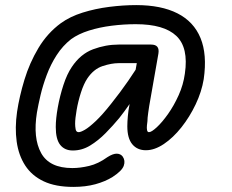

<svg xmlns="http://www.w3.org/2000/svg" viewBox="-20 -590 910 754"><path d="M266 1Q234 1 216.5 -21Q199 -43 199 -91Q199 -124 207 -168.5Q215 -213 229 -256Q243 -299 262 -327Q296 -378 345.5 -396.5Q395 -415 446 -415H553V-342H446Q418 -342 383 -330.5Q348 -319 323 -282Q309 -261 298 -227Q287 -193 281 -158.5Q275 -124 275 -104Q275 -94 277 -82.5Q279 -71 289 -71Q297 -71 313.5 -80.5Q330 -90 356 -114.5Q382 -139 416 -182Q452 -227 483.5 -272.5Q515 -318 539 -359H585Q561 -298 525.5 -238.5Q490 -179 448 -126Q424 -97 395 -67.5Q366 -38 334 -18.5Q302 1 266 1ZM268 144Q198 144 151.5 122Q105 100 79 60Q53 20 45.5 -34Q38 -88 47 -151Q56 -211 76 -277Q96 -343 131 -401.5Q166 -460 219 -499Q255 -525 304.5 -540.5Q354 -556 409 -563Q464 -570 515 -570Q613 -570 677 -537.5Q741 -505 767.5 -440.5Q794 -376 780 -279Q772 -230 748.5 -180.5Q725 -131 692.5 -90Q660 -49 623.5 -24.5Q587 0 553 0Q519 0 499.5 -23.5Q480 -47 480 -94Q480 -111 482 -133.5Q484 -156 488 -176L530 -415H573Q591 -415 598 -406Q605 -397 602 -379L566 -174Q565 -168 562 -147Q559 -126 559 -114Q558 -107 557 -97Q556 -87 557.5 -79Q559 -71 565 -71Q575 -71 596 -90.5Q617 -110 640 -142.5Q663 -175 681.5 -216Q700 -257 706 -301Q721 -403 672.5 -449Q624 -495 513 -495Q466 -495 418.5 -489Q371 -483 329.5 -470Q288 -457 259 -436Q226 -410 202.5 -373.5Q179 -337 163.5 -295.5Q148 -254 139 -215.5Q130 -177 125 -148Q109 -48 141.5 11Q174 70 264 70Q295 70 330.5 61.5Q366 53 402 27Q424 13 439 13.5Q454 14 462 25Q473 41 466 61Q459 81 422 105Q393 123 354.5 133.5Q316 144 268 144Z"/></svg>

Font: Edu QLD Beginner Medium
Style: Regular
Weight: 500
Designer: Tina and Corey Anderson
Foundry: Google for Education
Version: Version 1.003